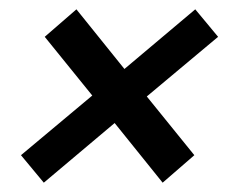

<svg xmlns="http://www.w3.org/2000/svg" viewBox="-20 -486 499 412"><path d="M74 -94 25 -153 178 -281 76 -407 144 -466 247 -338 399 -466 448 -407 295 -279 397 -153 329 -94 226 -222Z"/></svg>

Font: Piazzolla SemiBold
Style: Italic
Weight: 600
Italic angle: -11.3°
Designer: Juan Pablo del Peral
Foundry: Huerta Tipografica
Version: Version 1.330